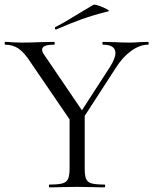

<svg xmlns="http://www.w3.org/2000/svg" viewBox="-23 -805 659 825"><path d="M613 -613Q578 -613 541 -586.5Q504 -560 475 -514L341 -307V-81Q341 -50 347 -36Q353 -22 370.5 -17Q388 -12 426 -12Q429 -12 429 -6Q429 0 426 0Q395 0 378 -1L308 -2L240 -1Q222 0 190 0Q187 0 187 -6Q187 -12 190 -12Q228 -12 245.5 -17Q263 -22 269.5 -36.5Q276 -51 276 -81V-292L110 -535Q82 -579 57 -596Q32 -613 -1 -613Q-3 -613 -3 -619Q-3 -625 -1 -625Q11 -625 35 -623L70 -622Q103 -622 155 -624L210 -625Q212 -625 212 -619Q212 -613 210 -613Q158 -613 158 -592Q158 -581 168 -568L329 -331L450 -518Q473 -555 473 -577Q473 -613 419 -613Q417 -613 417 -619Q417 -625 419 -625L466 -624Q504 -622 536 -622Q553 -622 577 -624L613 -625Q616 -625 616 -619Q616 -613 613 -613ZM218 -678Q214 -678 213 -682.5Q212 -687 215 -689Q252 -707 324 -752Q360 -774 378 -784Q382 -787 401.5 -780.5Q421 -774 435.5 -766Q450 -758 442 -756Q380 -741 328.5 -722.5Q277 -704 220 -679Z"/></svg>

Font: Cormorant Garamond
Style: Regular
Weight: 400
Designer: Christian Thalmann (Catharsis Fonts)
Version: Version 3.000